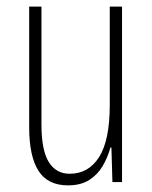

<svg xmlns="http://www.w3.org/2000/svg" viewBox="-20 -600 458 579"><path d="M348 -580V-51H319L316 -155H313Q305 -126 290 -100Q275 -74 249.5 -57.5Q224 -41 185 -41Q124 -41 96 -85Q68 -129 68 -216V-580H105V-225Q105 -147 127 -111.5Q149 -76 190 -76Q247 -76 279 -126.5Q311 -177 311 -284V-580Z"/></svg>

Font: Noto Sans Tamil UI ExtraCondensed ExtraLight
Style: Regular
Weight: 200
Width: 2
Designer: Jelle Bosma - Monotype Design Team
Foundry: Monotype Imaging Inc.
Version: Version 2.004; ttfautohint (v1.8.4.7-5d5b)